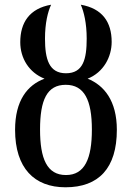

<svg xmlns="http://www.w3.org/2000/svg" viewBox="-20 -785 560 815"><path d="M258 10C399 10 476 -71 476 -234C476 -357 422 -423 352 -451C420 -478 454 -544 454 -607C454 -692 414 -749 323 -765C336 -735 348 -687 348 -621C348 -534 333 -474 260 -474C188 -474 171 -534 171 -621C171 -687 183 -735 197 -765C105 -749 66 -689 66 -606C66 -538 103 -477 169 -451C96 -424 44 -358 44 -234C44 -71 126 10 258 10ZM260 -42C179 -42 150 -112 150 -235C150 -360 179 -425 259 -425C338 -425 370 -360 370 -235C370 -112 340 -42 260 -42Z"/></svg>

Font: Noto Serif Condensed Medium
Style: Regular
Weight: 500
Width: 3
Designer: Monotype Design Team
Foundry: Monotype Imaging Inc.
Version: Version 2.015